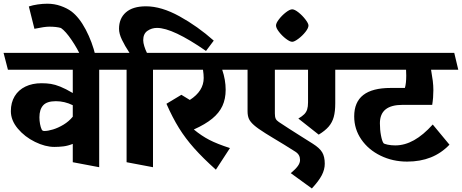

<svg xmlns="http://www.w3.org/2000/svg" viewBox="-45 -870 2536 1054"><path d="M604.5 -487.3H499.5V47.9L354.5 20.5V-80.1Q327.1 -69.3 302.7 -66.4Q278.3 -63.5 253.4 -63.5Q203.6 -63.5 147.2 -91.1Q90.8 -118.7 52.7 -164.1Q14.6 -209.5 14.6 -259.8Q14.6 -307.1 35.6 -341.8Q56.6 -376.5 94.7 -394.8Q132.8 -413.1 182.6 -413.1Q211.4 -413.1 234.4 -409.4Q257.3 -405.8 286.1 -394.3Q314.9 -382.8 354.5 -359.4V-487.3H-1.5L-25.4 -579.6H581.5ZM354.5 -229.5V-292.5Q309.6 -314.5 261.7 -314.5Q212.4 -314.5 191.9 -291.7Q171.4 -269 171.4 -226.1Q171.4 -207 174.8 -189.2Q178.2 -171.4 183.6 -159.7Q186 -154.8 189.5 -152.8Q192.9 -150.9 199.2 -150.9Q217.8 -150.9 246.1 -159.4Q274.4 -168 304 -185.8Q333.5 -203.6 354.5 -229.5Z M397.5 -563Q381.3 -601.1 348.4 -649.9Q315.4 -698.7 289.6 -716.3Q265.1 -723.6 225.6 -723.6Q199.2 -723.6 144 -711.9L113.3 -834.5Q134.8 -841.8 162.4 -845.7Q189.9 -849.6 214.8 -849.6Q253.4 -849.6 288.1 -837.4Q322.8 -825.2 346.7 -807.6Q390.1 -774.9 425.8 -707.3Q461.4 -639.6 479.5 -563Z M741.2 -649.4Q741.2 -635.3 747.1 -616.2Q752.9 -597.2 761.7 -579.6H851.1L873 -487.3H794.9V47.9L649.9 20.5V-487.3H578.6L553.7 -579.6H666Q640.1 -618.7 624.3 -651.9Q608.4 -685.1 608.4 -711.9Q608.4 -769 646.2 -802.2Q684.1 -835.4 756.3 -835.4Q840.8 -835.4 940.4 -780.5Q1040 -725.6 1128.4 -647L1085.9 -590.3Q903.3 -716.8 816.9 -716.8Q787.6 -716.8 764.4 -700.7Q741.2 -684.6 741.2 -649.4Z M1019 -159.2Q1061 -124.5 1103.8 -102.3Q1146.5 -80.1 1217.3 -57.1L1140.1 61.5Q1068.8 -2.4 1021 -56.2Q973.1 -109.9 937.5 -167.2Q901.9 -224.6 868.7 -300.3L950.7 -349.6L997.1 -321.3Q1073.2 -370.1 1073.2 -441.9Q1073.2 -461.4 1069.3 -487.3H850.6L825.7 -579.6H1250.5L1272.5 -487.3H1174.8Q1193.8 -431.6 1193.8 -377Q1193.8 -327.1 1176 -288.6Q1158.2 -250 1120.1 -218.8Q1082 -187.5 1019 -159.2Z M1246.1 -487.3 1221.7 -579.6H1856.4L1878.4 -487.3H1795.4V-302.7Q1795.4 -257.8 1787.1 -227.8Q1778.8 -197.8 1759.3 -175Q1739.7 -152.3 1704.6 -130.9L1592.8 -219.2Q1613.8 -231.4 1625 -242.7Q1636.2 -253.9 1641.1 -269Q1646 -284.2 1646 -308.1V-487.3H1463.9V-247.1Q1463.9 -228.5 1468.5 -218.5Q1473.1 -208.5 1485.8 -200.2Q1540 -164.1 1604 -124Q1648.9 -95.7 1672.9 -80.6Q1710 -57.1 1723.9 -33.4Q1737.8 -9.8 1737.8 28.8Q1737.8 60.5 1721.4 92Q1705.1 123.5 1667 164.6L1551.3 80.6Q1578.6 57.6 1590.3 41Q1602.1 24.4 1602.1 8.3Q1602.1 -5.9 1596.2 -17.1Q1590.3 -28.3 1576.7 -37.1Q1517.1 -75.2 1452.1 -113.8Q1408.2 -140.6 1410.2 -139.6Q1369.6 -165 1349.4 -182.9Q1329.1 -200.7 1321.5 -217.5Q1314 -234.4 1314 -258.8V-487.3Z M1470.2 -730Q1470.2 -743.2 1486.6 -764.4Q1502.9 -785.6 1524.4 -802.2Q1545.9 -818.8 1559.1 -818.8Q1572.3 -818.8 1593.8 -801.8Q1615.2 -784.7 1631.8 -762.9Q1648.4 -741.2 1648.4 -730Q1648.4 -715.8 1631.6 -694.6Q1614.7 -673.3 1592.8 -657Q1570.8 -640.6 1559.1 -640.6Q1546.4 -640.6 1524.9 -657Q1503.4 -673.3 1486.8 -694.8Q1470.2 -716.3 1470.2 -730Z M2125 -71.8Q2176.8 -71.8 2227.8 -100.3Q2278.8 -128.9 2330.6 -186.5L2422.4 -75.7Q2377.4 -28.8 2319.8 -5.9Q2262.2 17.1 2189.9 17.1Q2110.8 17.1 2044.2 -15.4Q1977.5 -47.9 1938.5 -104.5Q1899.4 -161.1 1899.4 -231Q1899.4 -309.6 1949.2 -348.4Q1999 -387.2 2099.6 -387.2H2177.7Q2185.1 -412.6 2185.1 -454.6Q2185.1 -469.7 2184.1 -487.3H1853L1827.6 -579.6H2448.7L2470.7 -487.3H2321.3Q2327.6 -452.1 2330.8 -426Q2334 -399.9 2334 -375Q2334 -333 2327.6 -294.4H2165.5Q2102.5 -294.4 2071.5 -269.3Q2040.5 -244.1 2040.5 -193.4Q2040.5 -157.2 2046.4 -126.5Q2052.2 -95.7 2060.1 -84.5Q2063 -80.1 2082.8 -75.9Q2102.5 -71.8 2125 -71.8Z"/></svg>

Font: Vesper Libre Heavy
Style: Regular
Weight: 900
Designer: Robert Keller & Kimya Gandhi
Foundry: Mota Italic
Version: Version 1.058